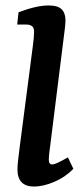

<svg xmlns="http://www.w3.org/2000/svg" viewBox="-20 -677 303 704"><path d="M105 7Q44 7 44 -56Q44 -71 47 -95Q50 -119 53 -144L100 -505Q102 -518 103.5 -535Q105 -552 105 -560Q105 -575 97.5 -581Q90 -587 76 -587H43L48 -632Q114 -657 158 -657Q192 -657 206 -643Q220 -629 220 -603Q220 -593 218.5 -578.5Q217 -564 215 -550L164 -142Q162 -130 160.5 -115Q159 -100 159 -91Q159 -74 171 -74Q179 -74 193.5 -81Q208 -88 229 -100L249 -58Q219 -27 178.5 -10Q138 7 105 7Z"/></svg>

Font: Rasa SemiBold
Style: Italic
Weight: 600
Italic angle: -7.10001°
Designer: Anna Giedrys (Yrsa+Rasa design), David Brezina (Yrsa art-direction, Rasa art-direction, design)
Foundry: Rosetta Type Foundry
Version: Version 2.004